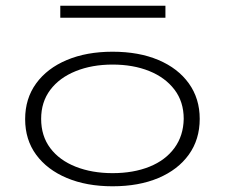

<svg xmlns="http://www.w3.org/2000/svg" viewBox="-20 -644 790 672"><path d="M374 8Q283 8 214 -21Q145 -50 106.5 -102.5Q68 -155 68 -227Q68 -299 106.5 -352Q145 -405 214 -434Q283 -463 374 -463Q466 -463 534.5 -434Q603 -405 641 -352Q679 -299 679 -228Q679 -156 641 -103Q603 -50 534.5 -21Q466 8 374 8ZM374 -38Q447 -38 503 -60.5Q559 -83 590.5 -126Q622 -169 623 -228Q623 -288 590.5 -330.5Q558 -373 502 -395.5Q446 -418 374 -418Q302 -418 245 -395Q188 -372 156 -329.5Q124 -287 124 -228Q124 -168 156 -125.5Q188 -83 245 -60.5Q302 -38 374 -38ZM191 -582V-624H559V-582Z"/></svg>

Font: Inconsolata ExtraExpanded Light
Style: Regular
Weight: 300
Width: 8
Monospace: yes
Designer: Raph Levien, Cyreal, Brenton Simpson
Foundry: Raph Levien, Cyreal, Google
Version: Version 3.001; ttfautohint (v1.8.2.53-6de2)